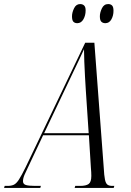

<svg xmlns="http://www.w3.org/2000/svg" viewBox="-77 -924 642 944"><path d="M-57 0 -54 -10H-40Q-22 -10 -9.5 -15.5Q3 -21 16 -41Q29 -61 50 -104L342 -714H387L433 -100Q435 -61 439 -41.5Q443 -22 451.5 -16Q460 -10 475 -10H485L482 0H290L293 -10H317Q346 -10 359 -19.5Q372 -29 372 -59Q372 -68 371.5 -77.5Q371 -87 370 -98L360 -259H135L61 -102Q51 -82 43.5 -64.5Q36 -47 36 -33Q36 -19 50 -14.5Q64 -10 96 -10H124L121 0ZM248 -496 140 -269H359L345 -479Q343 -509 341 -546.5Q339 -584 337.5 -620.5Q336 -657 336 -682Q325 -657 314 -634.5Q303 -612 288 -580Q273 -548 248 -496ZM441 -810Q429 -810 421.5 -817Q414 -824 414 -844Q414 -862 424 -883Q434 -904 455 -904Q467 -904 474 -897Q481 -890 481 -871Q481 -847 470.5 -828.5Q460 -810 441 -810ZM303 -810Q291 -810 284 -817Q277 -824 277 -844Q277 -862 287 -883Q297 -904 317 -904Q329 -904 336.5 -897Q344 -890 344 -873Q344 -848 333 -829Q322 -810 303 -810Z"/></svg>

Font: Noto Serif Display ExtraCondensed Light
Style: Italic
Weight: 300
Width: 2
Italic angle: -12°
Designer: Monotype Design Team
Foundry: Monotype Imaging Inc.
Version: Version 2.009